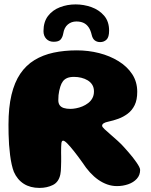

<svg xmlns="http://www.w3.org/2000/svg" viewBox="-20 -854 702 894"><path d="M164 21Q121 21 90.8 1.8Q60.5 -17.5 44.5 -54Q39 -68 34.5 -88Q30 -108 27 -131.8Q24 -155.5 22.2 -180.2Q20.5 -205 20 -229.2Q19.5 -253.5 19.5 -273.5Q19.5 -354 33.5 -412.5Q47.5 -471 74.5 -510.8Q101.5 -550.5 140.5 -574.2Q179.5 -598 229.2 -608.8Q279 -619.5 338 -619.5Q391.5 -619.5 441.5 -606.8Q491.5 -594 531.8 -569.2Q572 -544.5 595.5 -508.8Q619 -473 619 -426.5Q619 -389 607 -364.5Q595 -340 574.8 -324.8Q554.5 -309.5 531 -301Q507.5 -292.5 484 -287.5Q471 -285 463.2 -280.2Q455.5 -275.5 455.5 -268.5Q455.5 -263 466.8 -252.5Q478 -242 494.5 -227.8Q511 -213.5 528.5 -197.8Q546 -182 559 -167Q568 -157 578 -145.5Q588 -134 597.8 -121.8Q607.5 -109.5 615.2 -98.2Q623 -87 627.8 -77.8Q632.5 -68.5 632.5 -63Q632.5 -38.5 617 -21.5Q601.5 -4.5 576.8 4Q552 12.5 524.5 12.5Q501.5 12.5 479.5 4.8Q457.5 -3 437.5 -17Q417.5 -31 399 -51.2Q380.5 -71.5 364 -97Q343.5 -126 325.2 -149Q307 -172 293.8 -185.5Q280.5 -199 274 -199Q270.5 -199 268.5 -196Q266.5 -193 265.8 -186.2Q265 -179.5 264.8 -169Q264.5 -158.5 264.5 -143.5Q264.5 -136 264.8 -125.2Q265 -114.5 264.8 -102.5Q264.5 -90.5 264.2 -79.2Q264 -68 263.2 -58Q262.5 -48 261 -42Q253.5 -6 226 7.5Q198.5 21 164 21ZM308 -347Q319.5 -347 334.2 -349.8Q349 -352.5 363.5 -358.5Q378 -364.5 390.5 -374Q403 -383.5 410.2 -397Q417.5 -410.5 417.5 -428.5Q417.5 -446 409.8 -458.8Q402 -471.5 388.5 -479.8Q375 -488 358.5 -492Q342 -496 325 -496Q305.5 -496 293 -490.8Q280.5 -485.5 273 -475.5Q265.5 -465.5 261 -451Q258 -441.5 255.8 -431.5Q253.5 -421.5 252.5 -410.8Q251.5 -400 251.5 -387.5Q251.5 -373 258 -364Q264.5 -355 277.2 -351Q290 -347 308 -347ZM230 -659.5Q208.5 -659.5 195.5 -673.2Q182.5 -687 182.5 -709Q182.5 -752 203.5 -779.5Q224.5 -807 258.8 -820.2Q293 -833.5 332 -833.5Q370 -833.5 405.8 -820.8Q441.5 -808 464.8 -781Q488 -754 488 -711.5Q488 -681 476 -669.5Q464 -658 446.5 -658Q431.5 -658 421.2 -666Q411 -674 407 -691.5Q402 -713.5 392.5 -727.2Q383 -741 369 -747.5Q355 -754 335.5 -754Q312.5 -754 295.8 -740Q279 -726 274.5 -698Q271.5 -681 262.5 -670.2Q253.5 -659.5 230 -659.5Z"/></svg>

Font: Gluten Thin
Style: Bold
Weight: 700
Version: Version 1.300